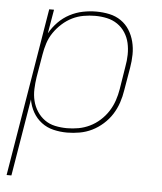

<svg xmlns="http://www.w3.org/2000/svg" viewBox="-53 -574 706 836"><g transform="rotate(5 300.0 -156.5)"><path d="M7 215 129 -520H150L132 -415Q147 -442 169 -464.5Q191 -487 218.5 -501.5Q246 -516 275.5 -522Q305 -528 334 -528Q364 -528 392 -522Q420 -516 442.5 -500.5Q465 -485 479.5 -462Q494 -439 501 -411.5Q508 -384 507.5 -355Q507 -326 502 -297L485 -197Q481 -170 472 -143Q463 -116 447.5 -91.5Q432 -67 409.5 -47Q387 -27 361.5 -14.5Q336 -2 308 3Q280 8 253 8Q222 8 193 1Q164 -6 141 -23.5Q118 -41 103.5 -66.5Q89 -92 84 -122L28 215ZM251 -11Q276 -11 301 -15.5Q326 -20 350 -31.5Q374 -43 394.5 -61.5Q415 -80 429.5 -102.5Q444 -125 452.5 -150Q461 -175 465 -200L481 -300Q486 -326 486.5 -352.5Q487 -379 481.5 -403.5Q476 -428 462.5 -449Q449 -470 428.5 -484Q408 -498 383 -503.5Q358 -509 331 -509Q306 -509 280.5 -504.5Q255 -500 231.5 -488.5Q208 -477 187.5 -458.5Q167 -440 152 -418Q137 -396 129 -371Q121 -346 117 -321L100 -221Q96 -195 95 -168.5Q94 -142 100 -117.5Q106 -93 119.5 -72Q133 -51 153 -36.5Q173 -22 198.5 -16.5Q224 -11 251 -11Z"/></g></svg>

Font: Iosevka Aile Thin Oblique
Style: Regular
Weight: 100
Italic angle: -9°
Designer: Belleve Invis
Foundry: Belleve Invis
Version: Version 31.1.0; ttfautohint (v1.8.4)